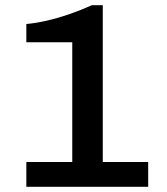

<svg xmlns="http://www.w3.org/2000/svg" viewBox="-20 -716 640 736"><path d="M81 0V-95H257V-554H81V-624Q116 -627 158 -636.5Q200 -646 245 -661.5Q290 -677 332 -696H374V-95H548V0Z"/></svg>

Font: Chivo Mono Medium
Style: Regular
Weight: 500
Monospace: yes
Designer: Hector Gatti
Foundry: Omnibus-Type
Version: Version 1.008